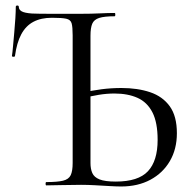

<svg xmlns="http://www.w3.org/2000/svg" viewBox="-20 -672 696 696"><path d="M419.2 4Q402.8 4 377.3 2.5Q351.8 1 324.6 -0.5Q297.4 -2 274 -2Q236.8 -2 202.6 -1Q168.4 0 148 0Q145.2 0 145.2 -6Q145.2 -12 148 -12Q187.8 -12 208.5 -17Q229.2 -22 236.3 -37Q243.4 -52 243.4 -81V-544Q243.4 -574 239.7 -587.3Q236 -600.6 220.2 -604.1Q204.4 -607.6 168.4 -607.6Q128.8 -607.6 101.2 -593Q73.6 -578.4 57.2 -547.9Q40.8 -517.4 34.2 -468.8Q33.4 -465.8 28.3 -466.2Q23.2 -466.6 23.2 -468.8Q25.2 -481 27.2 -504.2Q29.2 -527.4 31.7 -554.3Q34.2 -581.2 35.7 -606Q37.2 -630.8 37.2 -647Q37.2 -652 42.7 -652Q48.2 -652 48.2 -647Q48.2 -637 58.4 -631Q68.6 -625 95.8 -623Q119.6 -622 162.6 -622Q205.6 -622 273.6 -622Q310.8 -622 341.7 -623.5Q372.6 -625 395.8 -625Q398 -625 398 -619Q398 -613 395.8 -613Q358.4 -613 339.6 -607Q320.8 -601 314.4 -586Q308 -571 308 -542V-81Q308 -59.8 314.6 -44.7Q321.2 -29.6 340.8 -21.7Q360.4 -13.8 399.8 -13.8Q481.2 -13.8 516.3 -51.3Q551.4 -88.8 551.4 -164.8Q551.4 -228 532.5 -264.8Q513.6 -301.6 478.5 -317.3Q443.4 -333 395 -333Q367 -333 338.3 -328.3Q309.6 -323.6 281 -316L279 -335.8Q313 -344 348.4 -348.5Q383.8 -353 420.2 -353Q479 -353 524.3 -337.7Q569.6 -322.4 595.4 -286.7Q621.2 -251 621.2 -189Q621.2 -131.6 595.8 -88.1Q570.4 -44.6 525 -20.3Q479.6 4 419.2 4Z"/></svg>

Font: Cormorant Garamond Light
Style: Regular
Weight: 300
Designer: Christian Thalmann (Catharsis Fonts)
Foundry: Catharsis Fonts
Version: Version 4.001